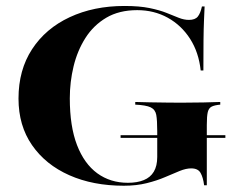

<svg xmlns="http://www.w3.org/2000/svg" viewBox="-20 -602 768 634"><path d="M388.7 11.3Q287.1 11.3 208.9 -23.4Q130.6 -58.1 85.9 -122.6Q41.1 -187.1 41.1 -276.6Q41.1 -371 85.9 -439.5Q130.6 -508.1 210.1 -545.2Q289.5 -582.3 391.1 -582.3Q440.3 -582.3 473.8 -575.4Q507.3 -568.5 530.2 -559.3Q553.2 -550 570.6 -543.1Q587.9 -536.3 604 -536.3Q624.2 -536.3 633.1 -547.2Q641.9 -558.1 646.8 -580.6H655.6Q654.8 -561.3 653.6 -534.3Q652.4 -507.3 652 -467.7Q651.6 -428.2 651.6 -369.4H642.7Q636.3 -429 607.7 -473.8Q579 -518.5 533.9 -543.5Q488.7 -568.5 433.1 -568.5Q373.4 -568.5 331 -543.5Q288.7 -518.5 262.1 -476.6Q235.5 -434.7 223 -383.1Q210.5 -331.5 210.5 -277.4Q210.5 -184.7 234.3 -123Q258.1 -61.3 301.2 -29.8Q344.4 1.6 402.4 1.6Q433.1 1.6 454.8 -7.3Q476.6 -16.1 487.9 -35.1Q499.2 -54 499.2 -83.9V-168.5Q499.2 -204.8 496 -222.6Q492.7 -240.3 477.4 -247.6Q462.1 -254.8 426.6 -256.5V-265.3Q446.8 -264.5 474.2 -264.1Q501.6 -263.7 529 -263.3Q556.5 -262.9 576.6 -262.9Q617.7 -262.9 652 -263.7Q686.3 -264.5 707.3 -265.3V-256.5Q688.7 -254.8 679 -250Q669.4 -245.2 666.1 -231.9Q662.9 -218.5 662.9 -189.5V9.7H654Q650.8 -16.1 642.3 -31Q633.9 -46 611.3 -46Q594.4 -46 573.4 -37.5Q552.4 -29 525.4 -17.3Q498.4 -5.6 464.5 2.8Q430.6 11.3 388.7 11.3ZM378.2 -146.8V-155.6H724.2V-146.8Z"/></svg>

Font: Playfair 144pt SemiExpanded Black
Style: Regular
Weight: 900
Width: 6
Designer: Claus Eggers Sørensen
Foundry: Claus Eggers Sørensen
Version: Version 2.203